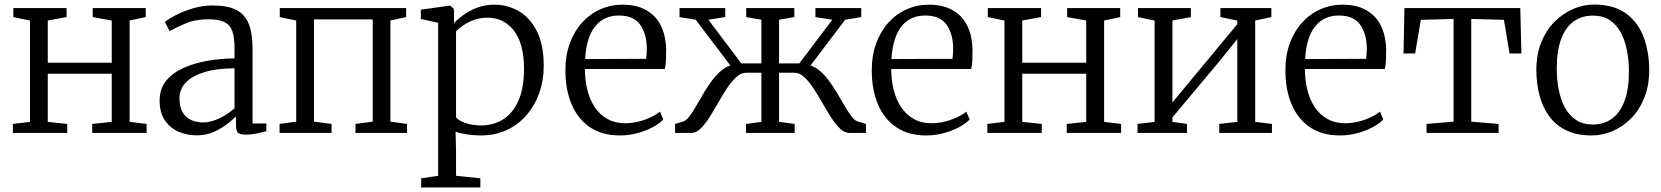

<svg xmlns="http://www.w3.org/2000/svg" viewBox="-20 -583 7286 842"><path d="M36.5 0V-39.5L111.5 -48.5V-493L38.5 -508V-547.5H272V-508L189.5 -493V-308H470V-493L386.5 -508V-547.5H619V-508L548.5 -493V-48.5L623 -39.5V0H384.5V-39.5L470 -48.5V-259.5H189.5V-48.5L275 -39.5V0Z M843 10.5Q800 10.5 763 -5.5Q726 -21.5 703 -55.5Q680 -89.5 680 -142.5Q680 -194 708.8 -229Q737.5 -264 785.2 -285.2Q833 -306.5 891 -316.5Q949 -326.5 1008.5 -327V-370.5Q1008.5 -418.5 998.8 -446.2Q989 -474 964 -486.2Q939 -498.5 893.5 -498.5Q836.5 -498.5 792.8 -479.8Q749 -461 724 -446.5L703 -487Q713.5 -496.5 745.5 -513.8Q777.5 -531 821.5 -545Q865.5 -559 912.5 -559Q977.5 -559 1015.8 -539.8Q1054 -520.5 1070.8 -478.5Q1087.5 -436.5 1087.5 -369V-41.5H1148V-7.5Q1137 -4.5 1121.8 -1Q1106.5 2.5 1089.5 5Q1072.5 7.5 1057.5 7.5Q1036 7.5 1025.5 0.5Q1015 -6.5 1015 -34.5V-72Q1003 -60.5 978.2 -40.8Q953.5 -21 919.2 -5.2Q885 10.5 843 10.5ZM871.5 -46Q903.5 -46 941.2 -63.8Q979 -81.5 1008.5 -108V-283.5Q929.5 -283 875.8 -266.5Q822 -250 794.5 -220.8Q767 -191.5 767 -152.5Q767 -114 781 -90.5Q795 -67 818.5 -56.5Q842 -46 871.5 -46Z M1206 0V-39.5L1279 -49.5V-493L1207 -508V-547.5H1761V-508L1692 -493V-49.5L1765 -39.5V0H1539V-39.5L1614.5 -49.5V-498H1357V-49.5L1434 -39.5V0Z M1827 239V199L1901.5 188V-483L1825.5 -500V-540.5L1949.5 -558H1954.5L1971 -543.5V-481.5Q1987.5 -499 2013 -517.8Q2038.5 -536.5 2072.8 -549.5Q2107 -562.5 2149 -562.5Q2205.5 -562.5 2254.8 -534.2Q2304 -506 2334.2 -446.8Q2364.5 -387.5 2364.5 -293.5Q2364.5 -230 2344.8 -174.8Q2325 -119.5 2288.5 -77.5Q2252 -35.5 2201.2 -12.2Q2150.5 11 2088 11Q2059.5 11 2028.5 6.5Q1997.5 2 1978 -5.5L1980 80V188L2086.5 199V239ZM2090.5 -33Q2144.5 -33 2186.8 -59.8Q2229 -86.5 2253.5 -141.5Q2278 -196.5 2278 -281.5Q2278 -340.5 2265.5 -383Q2253 -425.5 2230.8 -452.5Q2208.5 -479.5 2179.8 -492.5Q2151 -505.5 2118 -505.5Q2086.5 -505.5 2059.2 -495.8Q2032 -486 2011.8 -472.2Q1991.5 -458.5 1980 -446V-68.5Q1988 -56 2018.8 -44.5Q2049.5 -33 2090.5 -33Z M2698 11Q2620.5 11 2567.2 -25Q2514 -61 2486.8 -125.5Q2459.5 -190 2459.5 -274.5Q2459.5 -339.5 2478.8 -392.5Q2498 -445.5 2532.2 -483.5Q2566.5 -521.5 2612.2 -542Q2658 -562.5 2710.5 -562.5Q2798.5 -562.5 2848.5 -512.5Q2898.5 -462.5 2901.5 -366.5Q2901.5 -338 2900.5 -317.2Q2899.5 -296.5 2895.5 -280.5H2545Q2545 -231 2556 -187.8Q2567 -144.5 2589 -112Q2611 -79.5 2644.2 -61Q2677.5 -42.5 2721.5 -42.5Q2764.5 -42.5 2807.8 -58Q2851 -73.5 2874 -93.5L2889 -59Q2870 -39.5 2839.8 -23.8Q2809.5 -8 2772.5 1.5Q2735.5 11 2698 11ZM2546 -324 2813.5 -325Q2815 -333.5 2815.8 -346.8Q2816.5 -360 2816.5 -369Q2816.5 -432.5 2788 -473.8Q2759.5 -515 2694 -515Q2662.5 -515 2636.8 -503.8Q2611 -492.5 2591.5 -469.2Q2572 -446 2560.5 -410Q2549 -374 2546 -324Z M2940.5 0V-39.5L2974.5 -49.5Q2989 -53.5 3003.5 -72.8Q3018 -92 3033.8 -119.5Q3049.5 -147 3067.2 -177Q3085 -207 3105.8 -234.2Q3126.5 -261.5 3151 -279.5Q3175.5 -297.5 3205 -300.5L3204 -268L3031 -496.5L2960 -508V-547.5H3160.5V-508L3086.5 -496.5L3231 -305H3319V-496.5L3252.5 -508V-547.5H3463.5V-508L3396.5 -496.5V-305H3485.5L3630 -496.5L3556 -508V-547.5H3757V-508L3686.5 -496.5L3513.5 -268L3512.5 -300.5Q3541.5 -297.5 3566 -279.5Q3590.5 -261.5 3611.2 -234.2Q3632 -207 3649.8 -177Q3667.5 -147 3683.5 -119.5Q3699.5 -92 3714.2 -72.8Q3729 -53.5 3743.5 -49.5L3777.5 -39.5V0H3706Q3684 0 3664 -19Q3644 -38 3624.8 -68Q3605.5 -98 3586.2 -132Q3567 -166 3547.2 -196Q3527.5 -226 3506.8 -245Q3486 -264 3463.5 -264H3396.5V-48.5L3465 -39.5V0H3251.5V-39.5L3319 -48.5V-264H3252.5Q3229.5 -264 3208.8 -245Q3188 -226 3168.2 -196Q3148.5 -166 3129.2 -132Q3110 -98 3091 -68Q3072 -38 3052.2 -19Q3032.5 0 3011.5 0Z M4041.5 11Q3964 11 3910.8 -25Q3857.5 -61 3830.2 -125.5Q3803 -190 3803 -274.5Q3803 -339.5 3822.2 -392.5Q3841.5 -445.5 3875.8 -483.5Q3910 -521.5 3955.8 -542Q4001.5 -562.5 4054 -562.5Q4142 -562.5 4192 -512.5Q4242 -462.5 4245 -366.5Q4245 -338 4244 -317.2Q4243 -296.5 4239 -280.5H3888.5Q3888.5 -231 3899.5 -187.8Q3910.5 -144.5 3932.5 -112Q3954.5 -79.5 3987.8 -61Q4021 -42.5 4065 -42.5Q4108 -42.5 4151.2 -58Q4194.5 -73.5 4217.5 -93.5L4232.5 -59Q4213.5 -39.5 4183.2 -23.8Q4153 -8 4116 1.5Q4079 11 4041.5 11ZM3889.5 -324 4157 -325Q4158.5 -333.5 4159.2 -346.8Q4160 -360 4160 -369Q4160 -432.5 4131.5 -473.8Q4103 -515 4037.5 -515Q4006 -515 3980.2 -503.8Q3954.5 -492.5 3935 -469.2Q3915.5 -446 3904 -410Q3892.5 -374 3889.5 -324Z M4310 0V-39.5L4385 -48.5V-493L4312 -508V-547.5H4545.5V-508L4463 -493V-308H4743.5V-493L4660 -508V-547.5H4892.5V-508L4822 -493V-48.5L4896.5 -39.5V0H4658V-39.5L4743.5 -48.5V-259.5H4463V-48.5L4548.5 -39.5V0Z M4968.5 0V-39.5L5043.5 -48.5V-493L4970.5 -508V-547.5H5202.5V-508L5121.5 -493V-134L5198 -226L5406 -477V-493L5332 -508V-547.5H5555.5V-508L5484.5 -493V-48.5L5558 -39.5V0H5327V-39.5L5406 -48.5V-411.5L5322 -307.5L5121.5 -68V-48.5L5185.5 -39.5V0Z M5855.5 11Q5778 11 5724.8 -25Q5671.5 -61 5644.2 -125.5Q5617 -190 5617 -274.5Q5617 -339.5 5636.2 -392.5Q5655.5 -445.5 5689.8 -483.5Q5724 -521.5 5769.8 -542Q5815.5 -562.5 5868 -562.5Q5956 -562.5 6006 -512.5Q6056 -462.5 6059 -366.5Q6059 -338 6058 -317.2Q6057 -296.5 6053 -280.5H5702.5Q5702.5 -231 5713.5 -187.8Q5724.5 -144.5 5746.5 -112Q5768.5 -79.5 5801.8 -61Q5835 -42.5 5879 -42.5Q5922 -42.5 5965.2 -58Q6008.5 -73.5 6031.5 -93.5L6046.5 -59Q6027.5 -39.5 5997.2 -23.8Q5967 -8 5930 1.5Q5893 11 5855.5 11ZM5703.5 -324 5971 -325Q5972.5 -333.5 5973.2 -346.8Q5974 -360 5974 -369Q5974 -432.5 5945.5 -473.8Q5917 -515 5851.5 -515Q5820 -515 5794.2 -503.8Q5768.5 -492.5 5749 -469.2Q5729.5 -446 5718 -410Q5706.5 -374 5703.5 -324Z M6236 0V-39.5L6354.5 -49.5V-500L6211 -496L6186 -348.5H6135L6139 -547.5H6647L6652 -348.5H6600L6575.5 -496L6432 -500V-49.5L6552 -39.5V0Z M6717.5 -276Q6717.5 -344 6739 -397.2Q6760.5 -450.5 6797 -487.2Q6833.5 -524 6878.5 -543.5Q6923.5 -563 6970.5 -563Q7058.5 -563 7111.8 -523.2Q7165 -483.5 7188.8 -418Q7212.5 -352.5 7212.5 -276Q7212.5 -208.5 7191.2 -155Q7170 -101.5 7133.5 -64.5Q7097 -27.5 7052 -8.2Q7007 11 6960 11Q6894 11 6847.5 -12Q6801 -35 6772.5 -75Q6744 -115 6730.8 -166.8Q6717.5 -218.5 6717.5 -276ZM6965 -37Q7014.5 -37 7050 -63.2Q7085.5 -89.5 7104.5 -141.2Q7123.5 -193 7123.5 -269Q7123.5 -318 7114.8 -362.2Q7106 -406.5 7087.5 -440.8Q7069 -475 7039.2 -494.8Q7009.5 -514.5 6966 -514.5Q6916 -514.5 6880.5 -488.5Q6845 -462.5 6826 -411Q6807 -359.5 6807 -283Q6807 -233.5 6815.8 -189.2Q6824.5 -145 6843.2 -110.5Q6862 -76 6892.2 -56.5Q6922.5 -37 6965 -37Z"/></svg>

Font: Merriweather 36pt Light
Style: Regular
Weight: 300
Designer: Eben Sorkin
Foundry: Eben Sorkin
Version: Version 2.100